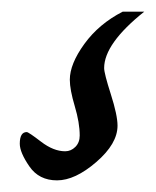

<svg xmlns="http://www.w3.org/2000/svg" viewBox="-20 -43 268 330"><path d="M100 94Q100 67 125 32.5Q150 -2 191 -23H228Q159 32 159 74Q159 83 170.5 119Q182 155 182 173Q182 204 145.5 235.5Q109 267 78 267Q47 267 30.5 243Q14 219 14 204Q14 184 26 184Q29 184 50.5 200.5Q72 217 92 217Q102 217 109.5 209.5Q117 202 117 190Q117 168 108.5 139.5Q100 111 100 94Z"/></svg>

Font: EB Garamond 08
Style: Italic
Weight: 400
Italic angle: -14°
Version: Version 0.016